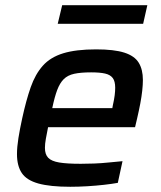

<svg xmlns="http://www.w3.org/2000/svg" viewBox="-20 -707 615 735"><path d="M249 8Q172 8 127 -4.5Q82 -17 63.5 -44.5Q45 -72 45 -117Q45 -144 50.5 -178.5Q56 -213 65 -254Q80 -323 97.5 -373Q115 -423 144 -455.5Q173 -488 222 -503Q271 -518 348 -518Q417 -518 456 -505.5Q495 -493 511 -467Q527 -441 527 -401Q527 -383 524.5 -360Q522 -337 517 -310.5Q512 -284 505 -254L497 -220H164Q159 -195 155.5 -175.5Q152 -156 152 -141Q152 -116 164.5 -103Q177 -90 206.5 -85Q236 -80 289 -80Q312 -80 340 -81Q368 -82 396.5 -85Q425 -88 449 -90L431 -7Q409 -3 378 0.5Q347 4 313.5 6Q280 8 249 8ZM180 -293H410L412 -304Q417 -326 419 -342Q421 -358 421 -371Q421 -396 411.5 -408.5Q402 -421 382 -425.5Q362 -430 329 -430Q289 -430 264 -424.5Q239 -419 224 -404Q209 -389 199 -362.5Q189 -336 180 -293ZM201 -616 218 -687H544L528 -616Z"/></svg>

Font: Saira Thin Medium
Style: Italic
Weight: 500
Italic angle: -12°
Version: Version 1.101